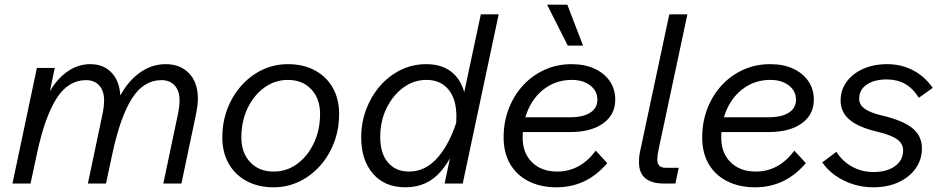

<svg xmlns="http://www.w3.org/2000/svg" viewBox="-20 -781 4004 817"><path d="M33 0 137 -492H213L187 -368L180 -370Q212 -435 260 -471.5Q308 -508 364 -508Q425 -508 460 -466Q495 -424 492 -350L481 -353Q515 -426 568.5 -467Q622 -508 685 -508Q747 -508 784.5 -469Q822 -430 822 -361Q822 -348 820 -331.5Q818 -315 813 -290L752 0H675L736 -290Q740 -307 742 -324.5Q744 -342 744 -354Q744 -394 723.5 -417Q703 -440 667 -440Q592 -440 542.5 -363.5Q493 -287 459 -131L431 0H354L415 -290Q419 -307 421 -324.5Q423 -342 423 -354Q423 -394 402.5 -417Q382 -440 346 -440Q271 -440 221.5 -363.5Q172 -287 138 -131L110 0Z M926 -196Q926 -261 947.5 -317.5Q969 -374 1007.5 -417Q1046 -460 1096.5 -484Q1147 -508 1205 -508Q1271 -508 1320 -481.5Q1369 -455 1396 -407.5Q1423 -360 1423 -296Q1423 -231 1401.5 -174.5Q1380 -118 1341.5 -75Q1303 -32 1252.5 -8Q1202 16 1144 16Q1079 16 1029.5 -10.5Q980 -37 953 -85Q926 -133 926 -196ZM1144 -51Q1200 -51 1244.5 -83.5Q1289 -116 1315.5 -172Q1342 -228 1342 -296Q1342 -361 1304.5 -401Q1267 -441 1205 -441Q1150 -441 1105 -408.5Q1060 -376 1033.5 -320.5Q1007 -265 1007 -196Q1007 -131 1044.5 -91Q1082 -51 1144 -51Z M1872 0 1912 -190Q1917 -216 1919.5 -238.5Q1922 -261 1922 -286Q1922 -360 1888 -400.5Q1854 -441 1795 -441Q1741 -441 1696.5 -408.5Q1652 -376 1625 -321Q1598 -266 1598 -198Q1598 -128 1631 -89.5Q1664 -51 1721 -51Q1792 -51 1845 -113.5Q1898 -176 1929 -283L1950 -245Q1916 -123 1857.5 -53.5Q1799 16 1705 16Q1617 16 1567 -42Q1517 -100 1517 -197Q1517 -259 1538 -315Q1559 -371 1596.5 -414.5Q1634 -458 1684.5 -483Q1735 -508 1794 -508Q1868 -508 1911.5 -466Q1955 -424 1963 -348L1943 -331L2026 -720H2102L1949 0Z M2189 -219V-282H2405Q2461 -282 2491.5 -301.5Q2522 -321 2522 -357Q2522 -394 2491.5 -417.5Q2461 -441 2413 -441Q2353 -441 2305.5 -409.5Q2258 -378 2231 -322.5Q2204 -267 2204 -195Q2204 -130 2244 -90.5Q2284 -51 2351 -51Q2449 -51 2515 -140L2564 -87Q2477 16 2348 16Q2280 16 2229 -10Q2178 -36 2150.5 -83.5Q2123 -131 2123 -196Q2123 -262 2145 -319Q2167 -376 2206.5 -418.5Q2246 -461 2298.5 -484.5Q2351 -508 2412 -508Q2468 -508 2509.5 -489Q2551 -470 2574.5 -436Q2598 -402 2598 -357Q2598 -293 2546.5 -256Q2495 -219 2405 -219ZM2396 -587 2308 -761H2394L2461 -587Z M2704 -138 2828 -720H2905L2782 -143Q2779 -127 2778 -119.5Q2777 -112 2777 -102Q2777 -85 2785.5 -76Q2794 -67 2814 -67H2868L2854 0H2805Q2753 0 2726 -22.5Q2699 -45 2699 -91Q2699 -102 2700 -113.5Q2701 -125 2704 -138Z M3034 -219V-282H3250Q3306 -282 3336.5 -301.5Q3367 -321 3367 -357Q3367 -394 3336.5 -417.5Q3306 -441 3258 -441Q3198 -441 3150.5 -409.5Q3103 -378 3076 -322.5Q3049 -267 3049 -195Q3049 -130 3089 -90.5Q3129 -51 3196 -51Q3294 -51 3360 -140L3409 -87Q3322 16 3193 16Q3125 16 3074 -10Q3023 -36 2995.5 -83.5Q2968 -131 2968 -196Q2968 -262 2990 -319Q3012 -376 3051.5 -418.5Q3091 -461 3143.5 -484.5Q3196 -508 3257 -508Q3313 -508 3354.5 -489Q3396 -470 3419.5 -436Q3443 -402 3443 -357Q3443 -293 3391.5 -256Q3340 -219 3250 -219Z M3479 -90 3539 -135Q3564 -95 3605.5 -72Q3647 -49 3697 -49Q3736 -49 3764 -60.5Q3792 -72 3807.5 -92.5Q3823 -113 3823 -141Q3823 -170 3797 -188.5Q3771 -207 3711 -221Q3632 -240 3594.5 -272Q3557 -304 3557 -353Q3557 -398 3582.5 -433Q3608 -468 3653 -488Q3698 -508 3755 -508Q3815 -508 3865 -482Q3915 -456 3949 -407L3890 -365Q3864 -406 3830.5 -424.5Q3797 -443 3753 -443Q3700 -443 3668 -421Q3636 -399 3636 -361Q3636 -336 3658.5 -319Q3681 -302 3731 -290Q3821 -269 3862 -236Q3903 -203 3903 -150Q3903 -102 3876.5 -64.5Q3850 -27 3803.5 -5.5Q3757 16 3696 16Q3651 16 3610 3Q3569 -10 3535.5 -33.5Q3502 -57 3479 -90Z"/></svg>

Font: Wix Madefor Text
Style: Italic
Weight: 400
Italic angle: -12°
Designer: Dalton Maag Ltd
Foundry: Dalton Maag Ltd
Version: Version 3.100